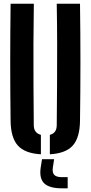

<svg xmlns="http://www.w3.org/2000/svg" viewBox="-20 -820 486 1031"><path d="M36.9 -170.5Q34.9 -326.9 34.9 -485.4Q34.9 -643.9 36.9 -800H161.7Q159.9 -695.9 159.6 -584.9Q159.2 -473.9 159.8 -363Q160.4 -252.1 161.4 -147.9Q161.4 -126.8 171.1 -113.8Q180.7 -100.7 199.6 -95.9V8.5Q113.5 3.6 75.9 -38.4Q38.2 -80.5 36.9 -170.5ZM247.7 8.5V-95.9Q266.5 -100.7 275.6 -113.8Q284.7 -126.8 284.7 -147.9Q285.7 -252.1 286.4 -363Q287.1 -473.9 286.9 -584.9Q286.6 -695.9 284.7 -800H409.6Q411.9 -643.9 411.9 -485.4Q411.9 -326.9 409.6 -170.5Q408.3 -80.5 370.8 -38.4Q333.3 3.6 247.7 8.5ZM343.4 191.2H312.3Q245.9 191.2 218 165.1Q190.1 138.9 198.4 80.5L205.6 34.8H270.7L263.6 80.5Q260.1 107.6 271.7 119.4Q283.4 131.3 312.3 131.3H343.4Z"/></svg>

Font: Big Shoulders Stencil Display SC Thin
Style: Regular
Weight: 100
Designer: Patric King
Foundry: XO Type Co
Version: Version 2.001